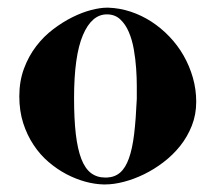

<svg xmlns="http://www.w3.org/2000/svg" viewBox="-20 -447 566 505"><path d="M496.1 -179.2Q496.1 -145.5 484.6 -116.5Q473.1 -87.4 453.9 -63.2Q434.6 -39.1 409.9 -20.3Q385.3 -1.5 358.6 11.5Q332 24.4 305.7 31.2Q279.3 38.1 256.8 38.1H252Q229.5 37.6 204.3 30.8Q179.2 23.9 154.5 11Q129.9 -2 107.7 -21Q85.4 -40 68.4 -65.7Q51.3 -91.3 41 -123.3Q30.8 -155.3 30.8 -193.8Q30.8 -233.4 43 -266.4Q55.2 -299.3 75 -325.2Q94.7 -351.1 119.9 -370.1Q145 -389.2 170.7 -401.9Q196.3 -414.6 220 -420.7Q243.7 -426.8 261.2 -426.8H265.1Q294.9 -425.8 323.7 -416.3Q352.5 -406.7 378.2 -390.1Q403.8 -373.5 425.5 -350.8Q447.3 -328.1 462.9 -300.8Q478.5 -273.4 487.3 -242.7Q496.1 -211.9 496.1 -179.2ZM339.8 -187Q339.8 -199.2 339.8 -220.7Q339.8 -242.2 338.1 -266.8Q336.4 -291.5 332 -316.9Q327.6 -342.3 318.8 -362.8Q310.1 -383.3 296.1 -396.2Q282.2 -409.2 261.2 -409.2Q221.2 -409.2 198 -354.5Q174.8 -299.8 174.8 -189Q174.8 -133.8 179.4 -94.2Q184.1 -54.7 193.8 -29.3Q203.6 -3.9 219.2 8.1Q234.9 20 256.8 20H261.2Q282.2 19 296.1 6.8Q310.1 -5.4 319.1 -30.5Q328.1 -55.7 332.8 -94.2Q337.4 -132.8 339.8 -187Z"/></svg>

Font: Purple Purse
Style: Regular
Weight: 400
Designer: Astigmatic (AOETI)
Foundry: Astigmatic (AOETI)
Version: Version 1.000